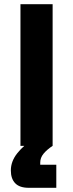

<svg xmlns="http://www.w3.org/2000/svg" viewBox="-20 -695 348 915"><path d="M77.5 0V-675H230.8V0ZM116.7 200Q73.3 200 52.5 178.3Q31.7 156.7 31.7 117.5Q31.7 73.3 62.9 34.6Q94.2 -4.2 136.7 -30L230.8 0Q203.3 18.3 187.5 37.5Q171.7 56.7 171.7 80V90H248.3V200Z"/></svg>

Font: Funnel Sans ExtraBold
Style: Regular
Weight: 800
Version: Version 1.000; Beta; Release 5; Build 24; ttfautohint (v1.8.